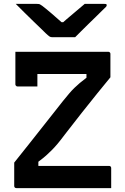

<svg xmlns="http://www.w3.org/2000/svg" viewBox="-20 -966 640 986"><path d="M551 0H64Q59 0 56 -3Q53 -6 53 -11V-131Q94 -182 135 -234Q176 -286 218 -339Q260 -392 304 -448Q321 -469 335 -485.5Q349 -502 362.5 -515Q376 -528 389.5 -539.5Q403 -551 418 -562Q433 -573 452 -587L424 -544V-611L441 -586Q381 -586 337.5 -586Q294 -586 260 -586Q226 -586 194 -586H161Q136 -586 117 -593Q98 -600 85 -614.5Q72 -629 65.5 -650Q59 -671 59 -700H536Q540 -700 542 -698.5Q544 -697 545.5 -695Q547 -693 547 -689V-569Q517 -533 480 -487Q443 -441 400.5 -387.5Q358 -334 312 -274Q292 -247 276 -228Q260 -209 245.5 -194.5Q231 -180 217 -167.5Q203 -155 187.5 -143.5Q172 -132 153 -117L177 -154V-88L160 -114Q221 -114 274 -114Q327 -114 372.5 -114Q418 -114 456 -114H540Q545 -114 548 -111Q551 -108 551 -103Q551 -77 551 -51.5Q551 -26 551 0ZM172 -522Q145 -522 121 -522Q97 -522 70 -522Q67 -522 64.5 -523.5Q62 -525 60.5 -527.5Q59 -530 59 -533Q59 -550 59 -571Q59 -592 59 -616Q59 -640 59 -661.5Q59 -683 59 -700Q104 -700 129 -690.5Q154 -681 163 -660.5Q172 -640 172 -605Q172 -593 172 -578Q172 -563 172 -548.5Q172 -534 172 -522ZM366 -775Q354 -775 330 -775Q306 -775 283 -775Q260 -775 247 -775Q240 -775 234.5 -778.5Q229 -782 215 -795Q207 -803 190 -819.5Q173 -836 150.5 -857.5Q128 -879 105 -902Q82 -925 61 -946Q85 -946 115 -946Q145 -946 169 -946Q180 -946 184.5 -944Q189 -942 197 -936Q213 -924 243.5 -898Q274 -872 319 -832L266 -852Q283 -852 299.5 -852Q316 -852 332 -852L280 -830Q323 -869 356.5 -896.5Q390 -924 415 -946H516Q521 -946 523.5 -945.5Q526 -945 527 -943.5Q528 -942 528 -939Q528 -935 524.5 -931Q521 -927 506 -913Q493 -900 474.5 -882Q456 -864 436 -844.5Q416 -825 397.5 -806.5Q379 -788 366 -775Z"/></svg>

Font: Recursive SemiBold
Style: Regular
Weight: 600
Version: Version 1.085